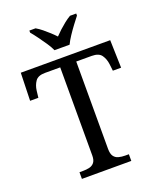

<svg xmlns="http://www.w3.org/2000/svg" viewBox="-166 -1033 946 1136"><g transform="rotate(-20 306.5 -465.5)"><path d="M150 0V-42H173Q195 -42 213.5 -46.5Q232 -51 243.5 -65.5Q255 -80 255 -109V-664H159Q115 -664 98 -639.5Q81 -615 77 -582L72 -539H20L25 -714H588L593 -539H541L536 -582Q532 -615 515 -639.5Q498 -664 453 -664H356V-114Q356 -83 367 -67.5Q378 -52 397 -47Q416 -42 438 -42H461V0ZM258 -771Q248 -794 230 -820.5Q212 -847 193 -873Q174 -899 158 -918V-931H197Q216 -920 235 -904.5Q254 -889 272 -872.5Q290 -856 305 -840Q320 -856 338 -872.5Q356 -889 375.5 -904.5Q395 -920 414 -931H453V-918Q438 -899 418.5 -873Q399 -847 381.5 -820.5Q364 -794 353 -771Z"/></g></svg>

Font: Noto Rashi Hebrew
Style: Regular
Weight: 400
Version: Version 1.006